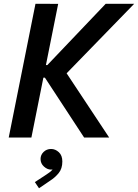

<svg xmlns="http://www.w3.org/2000/svg" viewBox="-20 -740 742 1033"><path d="M26.9 0 170.9 -719.7 293 -719.2 227.1 -390.1H258.3L216.8 -371.1L548.8 -719.7H702.1L311 -317.4L309.6 -389.2L567.4 0H432.6L205.6 -346.7L243.7 -322.3H213.4L148.9 0ZM189.9 272.9 167.5 239.7 223.6 203.1Q232.9 196.8 244.9 188.5Q256.8 180.2 265.4 168.7Q273.9 157.2 273.4 141.6H284.7Q285.2 151.4 278.1 161.9Q271 172.4 253.9 172.4Q234.4 172.4 216.3 156Q198.2 139.6 198.2 115.2Q198.2 93.3 214.6 77.4Q231 61.5 254.9 61.5Q277.8 61.5 296.6 78.9Q315.4 96.2 315.4 128.9Q315.4 167.5 295.4 191.7Q275.4 215.8 250 231.9Z"/></svg>

Font: Reddit Sans SemiBold
Style: Italic
Weight: 600
Italic angle: -11.25°
Designer: Stephen Hutchings
Version: Version 1.013